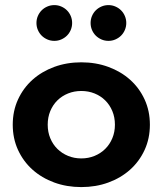

<svg xmlns="http://www.w3.org/2000/svg" viewBox="-20 -727 645 761"><path d="M302.3 14.5Q244.5 14.5 195 -3.6Q145.5 -21.8 108.9 -54.5Q72.3 -87.3 51.4 -132.7Q30.5 -178.2 30.5 -232.7Q30.5 -287.3 51.4 -332.7Q72.3 -378.2 108.9 -410.9Q145.5 -443.6 195 -461.8Q244.5 -480 302.3 -480Q360 -480 409.5 -461.8Q459.1 -443.6 495.7 -410.9Q532.3 -378.2 553.2 -332.7Q574.1 -287.3 574.1 -232.7Q574.1 -178.2 553.2 -132.7Q532.3 -87.3 495.7 -54.5Q459.1 -21.8 409.5 -3.6Q360 14.5 302.3 14.5ZM302.3 -99.1Q330.5 -99.1 354.8 -109.1Q379.1 -119.1 397 -136.8Q415 -154.5 425.2 -179.1Q435.5 -203.6 435.5 -232.7Q435.5 -262.3 425.2 -286.8Q415 -311.4 397 -329.1Q379.1 -346.8 354.8 -356.6Q330.5 -366.4 302.3 -366.4Q274.1 -366.4 249.8 -356.6Q225.5 -346.8 207.5 -329.1Q189.5 -311.4 179.3 -286.8Q169.1 -262.3 169.1 -232.7Q169.1 -203.6 179.3 -179.1Q189.5 -154.5 207.5 -136.8Q225.5 -119.1 249.8 -109.1Q274.1 -99.1 302.3 -99.1ZM410 -565Q395 -565 382 -570.7Q369.1 -576.4 359.5 -585.9Q350 -595.5 344.5 -608.4Q339.1 -621.4 339.1 -635.9Q339.1 -650.5 344.5 -663.4Q350 -676.4 359.5 -685.9Q369.1 -695.5 382 -701.1Q395 -706.8 410 -706.8Q424.5 -706.8 437.5 -701.1Q450.5 -695.5 460 -685.9Q469.5 -676.4 475 -663.4Q480.5 -650.5 480.5 -635.9Q480.5 -621.4 475 -608.4Q469.5 -595.5 460 -585.9Q450.5 -576.4 437.5 -570.7Q424.5 -565 410 -565ZM195.5 -565Q180.5 -565 167.5 -570.7Q154.5 -576.4 145 -585.9Q135.5 -595.5 130 -608.4Q124.5 -621.4 124.5 -635.9Q124.5 -650.5 130 -663.4Q135.5 -676.4 145 -685.9Q154.5 -695.5 167.5 -701.1Q180.5 -706.8 195.5 -706.8Q210 -706.8 223 -701.1Q235.9 -695.5 245.5 -685.9Q255 -676.4 260.5 -663.4Q265.9 -650.5 265.9 -635.9Q265.9 -621.4 260.5 -608.4Q255 -595.5 245.5 -585.9Q235.9 -576.4 223 -570.7Q210 -565 195.5 -565Z"/></svg>

Font: Spartan
Style: Bold
Weight: 700
Designer: Matt Bailey, Mirko Velimirovic
Foundry: Matt Bailey
Version: Version 1.005